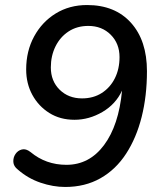

<svg xmlns="http://www.w3.org/2000/svg" viewBox="-20 -734 640 763"><path d="M239 9Q191 9 141 -8Q91 -25 51 -60Q34 -73 33 -90.5Q32 -108 41.5 -122Q51 -136 67 -140Q83 -144 101 -130Q162 -79 244 -79Q335 -79 393.5 -157.5Q452 -236 465 -374Q440 -320 387 -289Q334 -258 276 -258Q219 -258 176 -285Q133 -312 108.5 -357Q84 -402 84 -458Q84 -531 115.5 -589Q147 -647 201.5 -680.5Q256 -714 326 -714Q437 -714 500.5 -643.5Q564 -573 564 -451Q564 -353 543 -269.5Q522 -186 481 -123Q440 -60 379 -25.5Q318 9 239 9ZM306 -343Q351 -343 384.5 -364.5Q418 -386 436.5 -423Q455 -460 455 -507Q455 -561 420 -596Q385 -631 331 -631Q286 -631 252.5 -609Q219 -587 200.5 -549.5Q182 -512 182 -466Q182 -412 217 -377.5Q252 -343 306 -343Z"/></svg>

Font: Nunito SemiBold
Style: Italic
Weight: 600
Italic angle: -9°
Designer: Vernon Adams
Foundry: Vernon Adams
Version: Version 3.601; ttfautohint (v1.8.2.53-6de2)